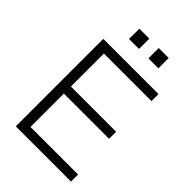

<svg xmlns="http://www.w3.org/2000/svg" viewBox="-272 -1049 1156 1156"><g transform="rotate(45 306.5 -471.0)"><path d="M94 0V-745H564V-685H159V-404H544V-344H159V-60H564V0ZM204 -854V-942H289V-854ZM369 -854V-942H454V-854Z"/></g></svg>

Font: Plus Jakarta Sans Light
Style: Regular
Weight: 300
Designer: Gumpita Rahayu
Foundry: Tokotype
Version: Version 2.006; ttfautohint (v1.8.4.7-5d5b)